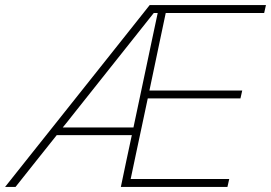

<svg xmlns="http://www.w3.org/2000/svg" viewBox="-56 -733 1063 753"><path d="M-36 0Q9 -56.5 60 -120.8Q111 -185 156.5 -242L353 -489Q402 -550.5 445.2 -605Q488.5 -659.5 531 -713H987L980 -682H594Q583 -630.5 572.5 -580.2Q562 -530 550 -473L530 -378H894L887 -347H523.5L501 -241Q489 -184.5 478.2 -134Q467.5 -83.5 456.5 -31H843L836 0H418Q429 -52.5 439.2 -101.2Q449.5 -150 461 -203H166.5Q126.5 -153 85.2 -101Q44 -49 5 0ZM224 -275.5Q216 -265 207.5 -254.5Q199 -244 190 -233H467.5L468 -236L518 -472Q530.5 -531.5 541.2 -582Q552 -632.5 562.5 -682H547Z"/></svg>

Font: Commissioner Thin
Style: Italic
Weight: 100
Italic angle: -12°
Designer: Kostas Bartsokas
Foundry: Kostas Bartsokas
Version: Version 1.000; ttfautohint (v1.8.3)